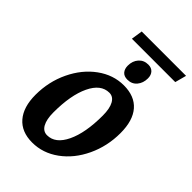

<svg xmlns="http://www.w3.org/2000/svg" viewBox="-230 -853 955 955"><g transform="rotate(45 247.5 -375.0)"><path d="M30 -167Q30 -259 68 -338.5Q106 -418 170 -464.5Q234 -511 308 -511Q384 -511 424 -465Q464 -419 464 -331Q464 -239 426.5 -159.5Q389 -80 325 -33.5Q261 13 186 13Q111 13 70.5 -34Q30 -81 30 -167ZM340 -330Q340 -380 325 -407Q310 -434 283 -434Q224 -434 189.5 -361.5Q155 -289 155 -168Q155 -119 170 -92Q185 -65 213 -65Q271 -65 305.5 -137Q340 -209 340 -330ZM252 -594Q252 -627 271 -648.5Q290 -670 321 -670Q343 -670 355.5 -656.5Q368 -643 368 -620Q368 -587 349.5 -565Q331 -543 300 -543Q276 -543 264 -557Q252 -571 252 -594ZM181 -763H493L477 -703H172Z"/></g></svg>

Font: Andada Pro
Style: Bold Italic
Weight: 700
Italic angle: -7°
Designer: Carolina Giovagnoli
Foundry: Huerta Tipografica
Version: Version 3.005; ttfautohint (v1.8.4)